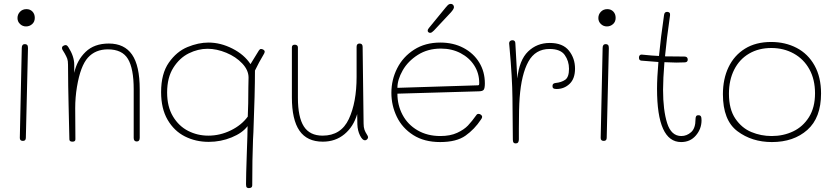

<svg xmlns="http://www.w3.org/2000/svg" viewBox="-20 -731 4295 988"><path d="M70 -638Q70 -657 83 -670.5Q96 -684 116 -684Q135 -684 147 -671.5Q159 -659 159 -639Q159 -619 145.5 -607Q132 -595 114 -595Q96 -595 83 -607.5Q70 -620 70 -638ZM82 -21 92 -484Q92 -504 108 -504Q116 -504 120 -499.5Q124 -495 124 -484L113 -22Q113 -6 98 -6Q82 -6 82 -21Z M699 -271V-22Q699 -3 684 -3Q668 -3 668 -21V-272Q668 -378 638.5 -427.5Q609 -477 535 -477Q471 -477 432.5 -434.5Q394 -392 376 -284Q367 -230 367 -174L368 -14Q368 -2 353 -2Q337 -2 337 -14Q335 -129 333 -189Q332 -225 331 -287.5Q330 -350 330 -398Q330 -418 326 -429Q322 -440 313 -456Q311 -459 302 -474Q299 -479 299 -484Q299 -491 305.5 -495Q312 -499 318 -499Q325 -499 332 -488Q362 -441 362 -398V-356Q376 -421 420.5 -464Q465 -507 540 -507Q620 -507 659.5 -450Q699 -393 699 -271Z M1342 -465Q1342 -461 1339 -455Q1311 -408 1292 -368Q1292 -255 1284 -51L1282 -13Q1278 87 1278 223Q1278 237 1260 237Q1254 237 1250 233.5Q1246 230 1246 217Q1246 173 1250 59Q1254 -47 1254 -82Q1228 -47 1172 -24Q1116 -1 1054 -1Q987 -1 931.5 -29Q876 -57 842.5 -114.5Q809 -172 809 -257Q809 -352 849 -409Q889 -466 945 -489Q1001 -512 1053 -512Q1115 -512 1176 -481Q1237 -450 1269 -401L1312 -471Q1317 -479 1323 -479Q1329 -479 1335 -475.5Q1341 -472 1342 -467ZM1258 -281Q1259 -298 1259 -332Q1259 -370 1226.5 -404.5Q1194 -439 1144.5 -459.5Q1095 -480 1048 -480Q999 -480 951.5 -456.5Q904 -433 872 -382.5Q840 -332 840 -255Q840 -182 870 -132Q900 -82 948 -57.5Q996 -33 1052 -33Q1112 -33 1167.5 -60Q1223 -87 1255 -131Q1258 -192 1258 -281Z M1874 -25Q1874 -19 1869 -14Q1864 -9 1858 -9Q1845 -9 1832.5 -34Q1820 -59 1819 -91L1818 -144Q1799 -79 1752.5 -40.5Q1706 -2 1641 -2Q1560 -2 1521 -58.5Q1482 -115 1482 -230V-487Q1482 -501 1497 -501Q1504 -501 1508.5 -497.5Q1513 -494 1513 -487V-228Q1513 -128 1543.5 -80.5Q1574 -33 1640 -33Q1735 -33 1775 -118.5Q1815 -204 1815 -336V-490Q1815 -507 1830 -507Q1846 -507 1846 -490L1851 -96Q1851 -76 1855.5 -63.5Q1860 -51 1867 -40.5Q1874 -30 1874 -25Z M1994 -253Q1994 -321 2024 -380Q2054 -439 2111 -475.5Q2168 -512 2246 -512Q2313 -512 2365 -484.5Q2417 -457 2446 -409.5Q2475 -362 2475 -302Q2475 -277 2469 -269Q2463 -261 2441 -261L2025 -249Q2025 -190 2051.5 -140Q2078 -90 2128.5 -60.5Q2179 -31 2246 -31Q2297 -31 2332.5 -47.5Q2368 -64 2388 -85Q2408 -106 2433 -141Q2436 -145 2442 -145Q2449 -145 2455 -140.5Q2461 -136 2461 -129Q2461 -124 2455 -116Q2422 -66 2375.5 -33Q2329 0 2245 0Q2163 0 2106.5 -36Q2050 -72 2022 -130Q1994 -188 1994 -253ZM2439 -292Q2443 -292 2444.5 -294Q2446 -296 2446 -304Q2446 -354 2420.5 -394Q2395 -434 2350 -457.5Q2305 -481 2249 -481Q2181 -481 2130 -448.5Q2079 -416 2052 -368.5Q2025 -321 2025 -279ZM2181 -571V-574Q2181 -580 2188 -588L2274 -693Q2283 -704 2288 -707.5Q2293 -711 2300 -711Q2307 -711 2311.5 -706Q2316 -701 2316 -694Q2316 -685 2300 -667L2213 -574Q2207 -568 2202.5 -565Q2198 -562 2193 -562Q2189 -562 2185.5 -564.5Q2182 -567 2181 -571Z M2939 -378Q2939 -326 2911 -299.5Q2883 -273 2844 -273Q2832 -273 2827.5 -276.5Q2823 -280 2823 -288Q2823 -296 2827 -299.5Q2831 -303 2839 -304Q2869 -307 2888.5 -320.5Q2908 -334 2908 -377Q2908 -417 2886 -448Q2864 -479 2808 -479Q2735 -479 2699 -414Q2663 -349 2654 -228Q2650 -174 2650 -70V-14Q2650 7 2634 7Q2626 7 2622.5 2.5Q2619 -2 2619 -13L2617 -226Q2616 -331 2602 -485L2600 -507V-509Q2600 -516 2605 -520Q2610 -524 2617 -524Q2632 -524 2632 -507L2642 -327Q2652 -422 2697.5 -466Q2743 -510 2809 -510Q2876 -510 2907.5 -470.5Q2939 -431 2939 -378Z M3059 -638Q3059 -657 3072 -670.5Q3085 -684 3105 -684Q3124 -684 3136 -671.5Q3148 -659 3148 -639Q3148 -619 3134.5 -607Q3121 -595 3103 -595Q3085 -595 3072 -607.5Q3059 -620 3059 -638ZM3071 -21 3081 -484Q3081 -504 3097 -504Q3105 -504 3109 -499.5Q3113 -495 3113 -484L3102 -22Q3102 -6 3087 -6Q3071 -6 3071 -21Z M3590 -112Q3590 -68 3561 -34Q3532 0 3485 0Q3361 0 3361 -274Q3361 -330 3368 -412Q3311 -416 3280 -419Q3273 -420 3270.5 -424Q3268 -428 3268 -435Q3268 -443 3272.5 -447Q3277 -451 3283 -450Q3341 -444 3371 -443Q3380 -537 3397 -653Q3398 -662 3402 -666Q3406 -670 3413 -670Q3420 -670 3424.5 -666Q3429 -662 3428 -653Q3410 -528 3402 -441Q3434 -440 3502 -440Q3519 -440 3519 -424Q3519 -410 3502 -410L3460 -409Q3441 -409 3399 -411Q3392 -324 3392 -269Q3392 -164 3413 -97.5Q3434 -31 3486 -31Q3514 -31 3536.5 -51Q3559 -71 3559 -117Q3559 -127 3562 -132.5Q3565 -138 3574 -138Q3583 -138 3586.5 -132.5Q3590 -127 3590 -112Z M3700 -246Q3700 -325 3729 -385.5Q3758 -446 3813.5 -480.5Q3869 -515 3948 -515Q4021 -515 4079.5 -484.5Q4138 -454 4171.5 -394Q4205 -334 4205 -250Q4205 -125 4134.5 -62.5Q4064 0 3952 0Q3849 0 3774.5 -56Q3700 -112 3700 -246ZM4174 -251Q4174 -322 4145 -374.5Q4116 -427 4064.5 -455.5Q4013 -484 3949 -484Q3884 -484 3834.5 -455Q3785 -426 3758 -372.5Q3731 -319 3731 -249Q3731 -169 3764 -120.5Q3797 -72 3846.5 -51.5Q3896 -31 3951 -31Q4011 -31 4061.5 -55Q4112 -79 4143 -128.5Q4174 -178 4174 -251Z"/></svg>

Font: Mali ExtraLight
Style: Regular
Weight: 275
Version: Version 1.000; ttfautohint (v1.6)